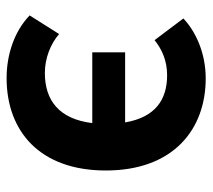

<svg xmlns="http://www.w3.org/2000/svg" viewBox="-50 -564 628 567"><g transform="rotate(90 263.5 -280.0)"><path d="M98 -423C127 -446 160 -460 202 -460C275 -460 326 -424 341 -336H134V-239H343C331 -141 276 -99 195 -99C151 -99 109 -116 80 -141L25 -54C74 -7 144 14 210 14C367 14 483 -84 483 -279C483 -478 362 -574 211 -574C137 -574 73 -545 34 -508Z"/></g></svg>

Font: Noto Sans KR Bold
Style: Regular
Weight: 700
Designer: Ryoko NISHIZUKA  (kana & ideographs); Paul D. Hunt (Latin, Greek & Cyrillic); Wenlong ZHANG  (bopomofo); Sandoll Communi
Foundry: Adobe Systems Incorporated
Version: Version 1.004;PS 1.004;hotconv 1.0.82;makeotf.lib2.5.63406